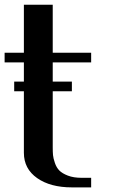

<svg xmlns="http://www.w3.org/2000/svg" viewBox="-20 -812 498 832"><path d="M41.5 -416.5V-458.5H83.5V-541.5H0V-583.5H83.5V-791.5H208.5V-583.5H375V-541.5H208.5V-458.5H291.5V-416.5H208.5V-172.9Q208.5 -153.3 209.7 -139.9Q210.9 -126.5 217.8 -106.2Q224.6 -85.9 237.1 -73.2Q249.5 -60.5 274.2 -51Q298.8 -41.5 333.5 -41.5H375V0H291.5Q198.2 0 140.9 -40.3Q83.5 -80.6 83.5 -149.9V-416.5Z"/></svg>

Font: Gputeks
Style: Bold
Weight: 600
Width: 8
Version: Version 0.9